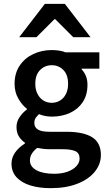

<svg xmlns="http://www.w3.org/2000/svg" viewBox="-20 -764 560 1001"><path d="M244 217Q185 217 139 203Q93 189 66.5 160.5Q40 132 40 89Q40 58 58.5 31.5Q77 5 110 -16V-20Q92 -32 79 -52Q66 -72 66 -102Q66 -130 82.5 -154Q99 -178 120 -193V-197Q95 -216 75.5 -250Q56 -284 56 -327Q56 -383 83 -422.5Q110 -462 154 -482.5Q198 -503 250 -503Q270 -503 289 -500Q308 -497 322 -491H498V-406H406V-402Q420 -387 428 -367.5Q436 -348 436 -322Q436 -268 411 -231Q386 -194 344 -175Q302 -156 250 -156Q234 -156 217 -159Q200 -162 183 -169Q173 -159 166 -149Q159 -139 159 -122Q159 -101 177 -89Q195 -77 239 -77H326Q415 -77 460.5 -48.5Q506 -20 506 44Q506 92 474 131.5Q442 171 383 194Q324 217 244 217ZM250 -228Q273 -228 292.5 -239.5Q312 -251 323.5 -273.5Q335 -296 335 -327Q335 -374 310.5 -399Q286 -424 250 -424Q214 -424 189 -399Q164 -374 164 -327Q164 -296 176 -273.5Q188 -251 207 -239.5Q226 -228 250 -228ZM262 142Q301 142 331 131.5Q361 121 378 102.5Q395 84 395 63Q395 34 372.5 24Q350 14 308 14H241Q221 14 205 12Q189 10 174 7Q155 22 145.5 38Q136 54 136 72Q136 105 170 123.5Q204 142 262 142ZM80 -570 214 -744H318L452 -570H362L268 -664H264L170 -570Z"/></svg>

Font: Source Sans 3 ExtraLight SemiBold
Style: Regular
Weight: 600
Version: Version 3.052;hotconv 1.1.0;makeotfexe 2.6.0